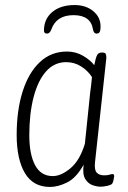

<svg xmlns="http://www.w3.org/2000/svg" viewBox="-20 -733 505 760"><path d="M178 7Q111 7 78.5 -48Q46 -103 46 -199Q46 -296 69.5 -370.5Q93 -445 137.5 -487Q182 -529 245 -529Q280 -529 309 -512Q338 -495 353 -475Q359 -505 364.5 -515Q370 -525 382 -525H385Q396 -525 398.5 -519.5Q401 -514 401 -504L356 -90Q353 -60 363 -49.5Q373 -39 392 -39Q406 -39 413.5 -41.5Q421 -44 426 -44Q432 -44 432 -35Q431 -27 429 -18.5Q427 -10 424 -6Q420 -1 405 2.5Q390 6 378 6Q364 6 346.5 0Q329 -6 317.5 -24.5Q306 -43 311 -81Q282 -29 246 -11Q210 7 178 7ZM189 -36Q222 -36 259 -67Q296 -98 316 -164L337 -367Q339 -380 341 -398Q343 -416 344 -428Q327 -454 300.5 -470.5Q274 -487 242 -487Q195 -487 162.5 -450.5Q130 -414 113 -348.5Q96 -283 96 -198Q96 -122 119 -79Q142 -36 189 -36ZM275 -713Q320 -713 349 -689Q378 -665 378 -629Q378 -611 374 -605.5Q370 -600 362 -600Q351 -600 348 -617Q339 -673 271 -673Q203 -673 183 -616Q177 -600 166 -600Q154 -600 154 -612Q154 -658 187 -685.5Q220 -713 275 -713Z"/></svg>

Font: Asap Condensed Condensed ExtraLight
Style: Italic
Weight: 200
Width: 3
Italic angle: -6°
Designer: Pablo Cosgaya
Foundry: Omnibus-Type
Version: Version 3.001; ttfautohint (v1.8.4.7-5d5b)